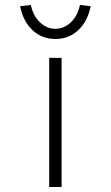

<svg xmlns="http://www.w3.org/2000/svg" viewBox="-20 -753 448 773"><path d="M178 0V-520H228V0ZM203 -596Q149 -596 111 -631.5Q73 -667 61 -728L104 -733Q114 -688 141.5 -662.5Q169 -637 203 -637Q237 -637 264.5 -662.5Q292 -688 302 -733L345 -728Q333 -667 295 -631.5Q257 -596 203 -596Z"/></svg>

Font: Lexend Tera ExtraLight
Style: Regular
Weight: 250
Designer: Bonnie Shaver-Troup, Thomas Jockin
Foundry: Lexend
Version: Version 1.007